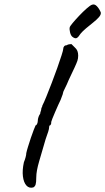

<svg xmlns="http://www.w3.org/2000/svg" viewBox="-20 -859 484 884"><path d="M133 4Q114 9 101.5 -5Q89 -19 85.5 -47Q82 -75 90 -112Q95 -124 98 -135.5Q101 -147 101 -154Q103 -164 109 -183.5Q115 -203 122 -224Q129 -245 135.5 -261.5Q142 -278 144 -282Q148 -282 151 -289Q154 -296 154 -303Q154 -311 157.5 -321Q161 -331 165 -335Q165 -340 167.5 -346.5Q170 -353 170 -357Q170 -361 172.5 -365Q175 -369 175 -373Q182 -386 193.5 -414.5Q205 -443 218.5 -478Q232 -513 244 -547Q256 -581 263.5 -604.5Q271 -628 271 -633Q271 -641 275.5 -646Q280 -651 288 -651Q291 -654 298 -655Q305 -656 309 -656Q309 -656 313 -652Q317 -648 325 -640Q333 -633 336.5 -624Q340 -615 340 -603Q340 -590 336.5 -579.5Q333 -569 324 -549.5Q315 -530 296 -490Q288 -470 279 -452.5Q270 -435 270 -431Q270 -427 266.5 -419Q263 -411 259 -399Q255 -391 248 -375.5Q241 -360 233.5 -342.5Q226 -325 221 -312.5Q216 -300 216 -298Q216 -294 215.5 -290Q215 -286 211 -282Q207 -282 206.5 -276.5Q206 -271 206 -271Q206 -261 190 -218Q174 -163 160.5 -117Q147 -71 147 -43Q147 -19 144 -9.5Q141 0 133 4ZM314 -689Q306 -695 302.5 -710Q299 -725 301 -733Q302 -738 314.5 -753Q327 -768 344.5 -786.5Q362 -805 378.5 -819.5Q395 -834 403 -837Q415 -842 426 -830.5Q437 -819 444 -802Q446 -792 435.5 -780Q425 -768 408.5 -755Q392 -742 376 -728.5Q360 -715 351 -704Q341 -688 333.5 -684Q326 -680 314 -689Z"/></svg>

Font: Caveat Medium
Style: Regular
Weight: 500
Designer: Pablo Impallari
Foundry: Pablo Impallari
Version: Version 2.000